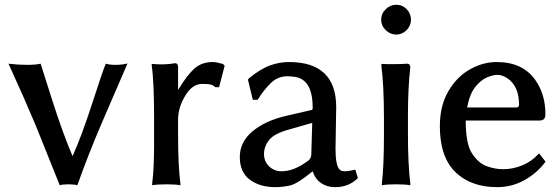

<svg xmlns="http://www.w3.org/2000/svg" viewBox="-20 -766 2349 805"><path d="M15.6 -499Q55.7 -494.1 92.8 -494.1Q129.9 -494.1 150.4 -499Q151.4 -495.1 197.3 -351.1Q243.2 -207 284.2 -111.3Q322.3 -195.3 367.7 -335.9Q413.1 -476.6 423.8 -499Q438.5 -494.1 464.8 -494.1Q491.2 -494.1 514.6 -500L403.3 -242.2Q350.6 -119.1 305.7 6.8L303.7 10.7Q292 6.8 267.6 6.8Q241.2 6.8 230.5 10.7L128.9 -242.2Q77.1 -365.2 18.6 -492.2Z M616.2 -489.3V-498H620.1Q633.8 -496.1 660.6 -496.1Q687.5 -496.1 713.9 -501H714.8Q725.6 -501 726.6 -486.3V-388.7Q763.7 -450.2 794.4 -478Q825.2 -505.9 872.1 -505.9Q886.7 -505.9 914.1 -498H915L921.9 -490.2L898.4 -400.4H882.8Q872.1 -411.1 857.9 -412.6Q843.8 -414.1 827.1 -414.1Q789.1 -414.1 760.7 -371.1Q726.6 -318.4 726.6 -263.7V-204.1Q726.6 -69.3 736.3 2V10.7Q716.8 6.8 676.8 6.8Q638.7 6.8 618.2 10.7V2Q626 -58.6 626 -160.2V-266.6Q626 -426.8 616.2 -489.3Z M1179.7 -280.3 1286.1 -304.7Q1291 -304.7 1291 -314.5Q1291 -431.6 1217.8 -443.4Q1199.2 -446.3 1184.6 -446.3Q1144.5 -446.3 1115.2 -417.5Q1085.9 -388.7 1061.5 -349.6L1060.5 -347.7H1040L1019.5 -431.6L1024.4 -438.5Q1074.2 -478.5 1113.3 -492.2Q1152.3 -505.9 1191.4 -505.9Q1389.6 -505.9 1389.6 -316.4L1386.7 -141.6Q1386.7 -72.3 1404.3 -54.7Q1411.1 -47.9 1426.3 -47.9Q1441.4 -47.9 1469.7 -54.7L1480.5 -19.5Q1441.4 19.5 1383.8 18.6Q1351.6 18.6 1326.7 2Q1301.8 -14.6 1291 -47.9Q1226.6 4.9 1195.8 11.7Q1165 18.6 1133.8 18.6Q1069.3 18.6 1027.3 -12.7Q985.4 -43.9 985.4 -107.4Q985.4 -170.9 1038.6 -215.3Q1091.8 -259.8 1179.7 -280.3ZM1160.2 -47.9Q1212.9 -47.9 1271.5 -91.8Q1285.2 -101.6 1285.2 -119.1L1289.1 -251L1197.3 -224.6Q1130.9 -207 1108.9 -179.7Q1086.9 -152.3 1086.9 -120.6Q1086.9 -88.9 1108.4 -68.4Q1129.9 -47.9 1160.2 -47.9Z M1578.1 -683.6Q1578.1 -709 1597.2 -727.5Q1616.2 -746.1 1641.6 -746.1Q1667 -746.1 1685.1 -727.5Q1703.1 -709 1703.1 -683.6Q1703.1 -658.2 1684.6 -639.6Q1666 -621.1 1641.6 -621.1Q1616.2 -621.1 1597.2 -639.6Q1578.1 -658.2 1578.1 -683.6ZM1579.1 -489.3V-498H1583Q1590.8 -497.1 1602.5 -497.1H1627.9Q1666 -497.1 1686.5 -499Q1700.2 -499 1700.2 -483.4Q1690.4 -395.5 1690.4 -286.1V-204.1Q1690.4 -79.1 1700.2 2.9V10.7Q1680.7 6.8 1640.6 6.8Q1601.6 6.8 1581.1 10.7V2Q1589.8 -67.4 1589.8 -204.1V-266.6Q1589.8 -407.2 1579.1 -489.3Z M1824.2 -237.3Q1824.2 -322.3 1859.4 -382.8Q1894.5 -443.4 1949.2 -474.6Q2003.9 -505.9 2062.5 -505.9Q2170.9 -505.9 2223.6 -431.6Q2267.6 -370.1 2266.6 -285.2Q2266.6 -260.7 2242.2 -260.7H1932.6Q1932.6 -165 1958 -124.5Q1983.4 -84 2018.1 -70.3Q2052.7 -56.6 2090.8 -56.6Q2128.9 -56.6 2168.5 -72.3Q2208 -87.9 2237.3 -120.1L2240.2 -123L2267.6 -87.9L2265.6 -85.9Q2231.4 -40 2178.7 -10.7Q2126 18.6 2065.4 18.6Q1943.4 18.6 1877 -57.6Q1824.2 -120.1 1824.2 -237.3ZM1938.5 -315.4H2144.5Q2156.2 -315.4 2156.2 -327.1Q2156.2 -405.3 2106.4 -438.5Q2085 -452.1 2065.9 -452.1Q2046.9 -452.1 2021.5 -441.4Q1996.1 -430.7 1972.7 -401.4Q1949.2 -372.1 1938.5 -315.4Z"/></svg>

Font: GenEi LateMin P v2
Style: Medium
Weight: 500
Designer: o_tamon (Modified)
Foundry: o_tamon / Adobe Systems Incorporated / FONT 910 / Philipp H. Poll
Version: Version 2.1;Original Version 1.004